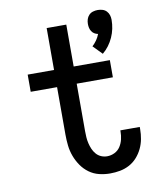

<svg xmlns="http://www.w3.org/2000/svg" viewBox="-87 -847 774 925"><g transform="rotate(-10 300.0 -385.0)"><path d="M442 -566 399 -610Q411 -621 420.5 -634.5Q430 -648 436 -664Q426 -666 418 -671Q410 -676 405 -684Q400 -692 398 -701Q396 -710 396 -720Q396 -732 399.5 -743Q403 -754 411 -762.5Q419 -771 430.5 -774.5Q442 -778 454 -778Q466 -778 477.5 -774.5Q489 -771 497 -762.5Q505 -754 508.5 -743Q512 -732 512 -720Q512 -698 507.5 -676.5Q503 -655 494 -635Q485 -615 472 -597.5Q459 -580 442 -566ZM377 8Q350 8 323.5 1.5Q297 -5 275 -21Q253 -37 237.5 -59.5Q222 -82 212.5 -107.5Q203 -133 200 -160Q197 -187 197 -214V-446H68V-530H197V-735H293V-530H470V-446H293V-214Q293 -199 294 -184Q295 -169 298.5 -154Q302 -139 308 -125Q314 -111 324 -99.5Q334 -88 348 -82Q362 -76 377 -76Q396 -76 413.5 -84.5Q431 -93 441.5 -109Q452 -125 456.5 -144Q461 -163 461 -182Q461 -183 461 -184.5Q461 -186 461 -188H556Q556 -185 556 -182.5Q556 -180 556 -177Q556 -153 551.5 -129Q547 -105 536.5 -83Q526 -61 509.5 -42.5Q493 -24 471.5 -12.5Q450 -1 426 3.5Q402 8 377 8Z"/></g></svg>

Font: Iosevka Slab Medium Extended
Style: Regular
Weight: 500
Width: 7
Monospace: yes
Designer: Belleve Invis
Foundry: Belleve Invis
Version: Version 11.1.1; ttfautohint (v1.8.3)